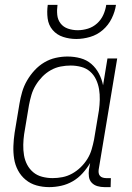

<svg xmlns="http://www.w3.org/2000/svg" viewBox="-20 -760 540 788"><path d="M182 8Q155 8 130 1Q105 -6 85.5 -22Q66 -38 54 -60.5Q42 -83 38 -108.5Q34 -134 35 -161Q36 -188 40 -215L60 -335Q64 -359 71 -383Q78 -407 91 -429.5Q104 -452 122 -471.5Q140 -491 162 -504Q184 -517 208.5 -522.5Q233 -528 257 -528Q285 -528 310.5 -521Q336 -514 355 -497.5Q374 -481 386 -458Q398 -435 403 -410L421 -520H461L385 -64Q384 -57 385 -50Q386 -43 390.5 -38Q395 -33 402 -31Q409 -29 416 -29H435L434 8H409Q394 8 380 4Q366 0 356.5 -10Q347 -20 345 -34.5Q343 -49 345 -64L350 -91Q337 -69 319 -49Q301 -29 278.5 -16Q256 -3 231 2.5Q206 8 182 8ZM196 -29Q216 -29 236.5 -33Q257 -37 276 -47.5Q295 -58 311 -73.5Q327 -89 338.5 -107.5Q350 -126 356 -146.5Q362 -167 366 -187L386 -307Q389 -329 389.5 -351Q390 -373 386.5 -394Q383 -415 374 -434Q365 -453 349.5 -466.5Q334 -480 313 -485.5Q292 -491 270 -491Q250 -491 229 -487Q208 -483 188.5 -472Q169 -461 153.5 -445Q138 -429 126.5 -410Q115 -391 109 -370.5Q103 -350 99 -329L79 -209Q76 -188 75.5 -166Q75 -144 78.5 -123Q82 -102 91.5 -84Q101 -66 116.5 -53Q132 -40 153 -34.5Q174 -29 196 -29ZM293 -600Q265 -600 239 -608.5Q213 -617 196 -637Q179 -657 175.5 -684.5Q172 -712 176 -740H216Q213 -719 215 -699Q217 -679 228.5 -664Q240 -649 259 -642.5Q278 -636 299 -636Q320 -636 341 -642.5Q362 -649 378.5 -664Q395 -679 404 -699Q413 -719 416 -740H456Q452 -712 438.5 -684.5Q425 -657 402 -637Q379 -617 350 -608.5Q321 -600 293 -600Z"/></svg>

Font: Iosevka Term Curly Extralight
Style: Italic
Weight: 200
Italic angle: -9°
Designer: Belleve Invis
Foundry: Belleve Invis
Version: Version 32.3.0